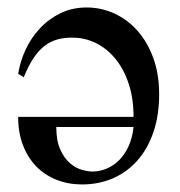

<svg xmlns="http://www.w3.org/2000/svg" viewBox="-20 -483 484 516"><path d="M407.7 -230Q407.7 -172.9 392.3 -127.9Q377 -83 349.4 -51.8Q321.8 -20.5 283.7 -3.9Q245.6 12.7 200.2 12.7Q163.6 12.7 132.1 0.2Q100.6 -12.2 77.6 -35.6Q54.7 -59.1 41.7 -92.8Q28.8 -126.5 28.8 -168.9H338.9Q338.9 -218.8 325.7 -258.3Q312.5 -297.9 290 -325.2Q267.6 -352.5 237.8 -367.2Q208 -381.8 175.3 -381.8Q153.8 -382.3 135 -377.2Q116.2 -372.1 100.1 -359.9Q84 -347.7 70.1 -326.9Q56.2 -306.2 43.9 -275.4L28.8 -284.7Q34.2 -317.9 48.8 -349.6Q63.5 -381.3 87.2 -406.7Q110.8 -432.1 142.6 -447.5Q174.3 -462.9 212.9 -462.9Q252.4 -462.9 287.8 -446.5Q323.2 -430.2 349.9 -399.9Q376.5 -369.6 392.1 -326.7Q407.7 -283.7 407.7 -230ZM131.3 -141.6Q131.3 -105 141.8 -81.5Q152.3 -58.1 167.5 -44.9Q182.6 -31.7 199.2 -26.9Q215.8 -22 228 -22Q247.6 -22 266.4 -29.8Q285.2 -37.6 300.3 -52.7Q315.4 -67.9 325.7 -90.3Q335.9 -112.8 338.9 -141.6Z"/></svg>

Font: Doulos SIL Compact
Style: Regular
Weight: 400
Designer: Walt Agee, Victor Gaultney, Peter Martin, Debbi Hosken
Foundry: SIL International
Version: Version 4.110; 2011; Maintenance release ; LnSpcTght